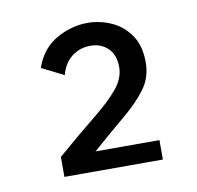

<svg xmlns="http://www.w3.org/2000/svg" viewBox="-51 -775 464 452"><g transform="rotate(-10 181.5 -549.0)"><path d="M68.8 -375.5V-423.3Q122.6 -469.7 161.1 -500.7Q199.7 -531.7 220.2 -556.4Q240.7 -581.1 240.7 -607.9Q240.7 -637.2 224.1 -653.1Q207.5 -668.9 182.6 -668.9Q156.7 -668.9 137.5 -653.8Q118.2 -638.7 111.3 -611.3L58.6 -637.7Q74.2 -682.1 110.1 -702.6Q146 -723.1 184.6 -723.1Q214.8 -723.1 242.2 -710.7Q269.5 -698.2 286.9 -672.9Q304.2 -647.5 304.2 -607.9Q304.2 -572.8 284.7 -545.7Q265.1 -518.6 230.7 -490Q196.3 -461.4 151.4 -421.9H304.2V-375.5Z"/></g></svg>

Font: Pontano Sans
Style: Regular
Weight: 400
Designer: Vernon Adams
Foundry: Vernon Adams
Version: Version 2.001